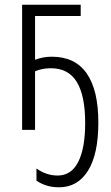

<svg xmlns="http://www.w3.org/2000/svg" viewBox="-20 -552 472 816"><path d="M323 -532V-484H129V-298Q163 -311 200 -311Q299 -311 348.5 -240Q398 -169 398 -31Q398 103 354 173.5Q310 244 231 244Q202 244 178 236.5Q154 229 135 216V164Q156 179 178.5 186.5Q201 194 225 194Q283 194 312.5 136Q342 78 342 -30Q342 -145 306.5 -203.5Q271 -262 196 -262Q160 -262 129 -249V0H74V-532Z"/></svg>

Font: Noto Sans Condensed Light
Style: Regular
Weight: 300
Width: 3
Designer: Monotype Design Team
Foundry: Monotype Imaging Inc.
Version: Version 2.013; ttfautohint (v1.8.4.7-5d5b)